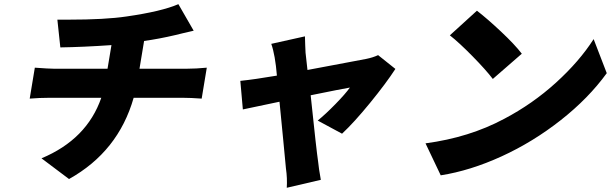

<svg xmlns="http://www.w3.org/2000/svg" viewBox="-20 -793 2924 919"><path d="M146.7 -469.1Q213.8 -464.1 236.9 -464.1H494.7L513.5 -577.1Q378.6 -567.8 268.8 -566.1L254.6 -698.9H306.8Q484 -698.9 585.2 -714.1Q753.9 -738.3 833.8 -773.1L907 -646Q883.9 -641 854.2 -633.7Q824.6 -626.4 818.5 -625Q741.5 -606.9 669.7 -596.9L647.7 -464.1H875.7Q917.6 -464.1 969.8 -469.1L945.3 -321Q892.8 -324.9 855.8 -324.9H619.7Q546.2 -67.5 310.4 63.9L178.6 -35.2Q396 -126.1 464.8 -324.9H214.8Q170.5 -324.9 122.2 -321Z M1617.2 -153.1 1500.7 -215.9Q1538.4 -246.4 1585.9 -295.1Q1633.5 -343.8 1654.8 -373.9Q1615.4 -367.2 1467 -337Q1494.7 -71.4 1502.8 -18.1Q1505.3 10.3 1515.6 67.8L1352.6 105.8Q1355.5 60.4 1348.7 13.8Q1346.2 -9.9 1335.6 -123.8Q1324.9 -237.6 1317.8 -306.1Q1148.1 -270.2 1142.4 -269.2L1130.3 -405.9Q1199.2 -413 1305.4 -431.1Q1297.2 -530.2 1278.4 -583.1L1439.6 -619Q1439.6 -604.8 1440.9 -576.5Q1442.1 -548.3 1442.5 -540.8L1451.7 -458.1Q1496.8 -466.6 1562.9 -479Q1628.9 -491.5 1671.7 -499.5Q1714.5 -507.5 1732.6 -511Q1764.6 -517.4 1789.8 -529.1L1872.5 -463.1Q1828.8 -395.6 1751.8 -301.1Q1674.7 -206.7 1617.2 -153.1Z M2262.8 -741.8Q2312.1 -703.8 2378.4 -641.5Q2444.6 -579.2 2477.6 -535.9L2338.8 -415.1Q2306.5 -457.7 2242.2 -523.3Q2177.9 -588.8 2133.2 -623.9ZM2016.7 -106.9Q2226.6 -134.9 2393.1 -224.1Q2529.1 -295.5 2641.3 -397.5Q2753.6 -499.6 2821.4 -605.8L2884.2 -442.8Q2796.9 -322.4 2664.2 -218Q2531.6 -113.6 2381.2 -44.7Q2230.8 24.1 2089.5 46.2Z"/></svg>

Font: Karasuma Gothic
Style: Italic
Weight: 900
Italic angle: -9.39999°
Designer: Rasmus Andersson / Ryoko Nishizuka
Foundry: Genbu
Version: Version 1.00